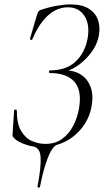

<svg xmlns="http://www.w3.org/2000/svg" viewBox="-20 -656 490 870"><path d="M161 191Q160 195 154.5 194Q149 193 150 189Q167 100 164 55.5Q161 11 127 7Q111 5 86.5 -4.5Q62 -14 47 -27Q40 -34 38 -37Q36 -40 37 -50L44 -156Q44 -159 50 -159.5Q56 -160 56 -156Q56 -95 76 -62Q96 -29 126 -16.5Q156 -4 185 -4Q231 -4 262 -27Q293 -50 312 -86.5Q331 -123 338 -165Q352 -245 317.5 -285Q283 -325 206 -325Q202 -325 202 -331Q202 -337 206 -337Q280 -337 322.5 -377Q365 -417 377 -482Q388 -545 362.5 -584Q337 -623 287 -623Q257 -623 228.5 -608Q200 -593 174 -561Q148 -529 126 -477Q125 -474 120 -475.5Q115 -477 116 -481L147 -587Q152 -601 154.5 -604.5Q157 -608 164 -611Q203 -624 237.5 -630Q272 -636 299 -636Q352 -636 382.5 -616.5Q413 -597 424 -565.5Q435 -534 428 -496Q422 -462 403.5 -433Q385 -404 360 -381Q335 -358 308.5 -344.5Q282 -331 261 -329L275 -337Q318 -337 348 -317Q378 -297 391 -260.5Q404 -224 395 -175Q388 -132 365 -96Q342 -60 309.5 -35.5Q277 -11 239 0Q227 3 214 23.5Q201 44 187.5 85Q174 126 161 191Z"/></svg>

Font: Cormorant Infant Light
Style: Italic
Weight: 300
Italic angle: -10°
Designer: Christian Thalmann (Catharsis Fonts)
Foundry: Catharsis Fonts
Version: Version 4.001